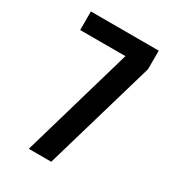

<svg xmlns="http://www.w3.org/2000/svg" viewBox="-178 -838 855 941"><g transform="rotate(30 250.0 -367.5)"><path d="M131 0 314 -630H58V-735H442V-630L258 0Z"/></g></svg>

Font: Iosevka Extrabold
Style: Regular
Weight: 800
Monospace: yes
Designer: Belleve Invis
Foundry: Belleve Invis
Version: Version 32.5.0; ttfautohint (v1.8.4)